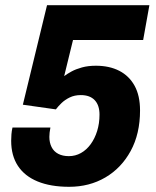

<svg xmlns="http://www.w3.org/2000/svg" viewBox="-20 -707 600 739"><path d="M246 12Q175 12 125 -8.5Q75 -29 49 -68.5Q23 -108 23 -165Q23 -177 24 -190Q25 -203 28 -216H174Q172 -206 171 -197Q170 -188 170 -180Q170 -158 178.5 -141Q187 -124 204 -115Q221 -106 245 -106Q270 -106 291.5 -118Q313 -130 329 -152Q345 -174 354 -203Q363 -232 363 -266Q363 -302 344.5 -321.5Q326 -341 291 -341Q267 -341 248.5 -332Q230 -323 217 -310.5Q204 -298 195 -286L68 -304L161 -687H555L531 -553H261L227 -414Q239 -423 255.5 -432Q272 -441 295.5 -447.5Q319 -454 349 -454Q401 -454 439 -434.5Q477 -415 498 -377Q519 -339 519 -282Q519 -192 483 -126Q447 -60 385.5 -24Q324 12 246 12Z"/></svg>

Font: Archivo SemiCondensed ExtraBold
Style: Italic
Weight: 800
Width: 4
Italic angle: -10°
Designer: Hector Gatti
Foundry: Omnibus-Type
Version: Version 2.001